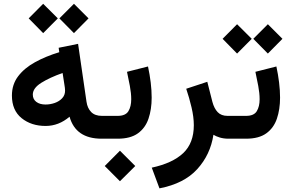

<svg xmlns="http://www.w3.org/2000/svg" viewBox="-20 -739 1556 1023"><path d="M374 -718.8 451.7 -641.1 374 -562.5 296.4 -641.1ZM210 -718.8 288.1 -641.1 210 -562.5 132.8 -641.1ZM521.5 0Q383.3 0 350.6 -117.2Q293 -67.9 223.1 -67.9Q146.5 -67.9 95 -109.6Q43.5 -151.4 43.5 -230Q43.5 -288.6 76.4 -332.3Q109.4 -376 166.5 -407.5Q223.6 -439 295.9 -460.9L292.5 -484.4L396 -505.4L440.9 -196.8Q445.8 -162.6 465.8 -142.1Q485.8 -121.6 523.4 -121.6H538.6V0ZM326.7 -255.9Q326.7 -262.7 325.7 -270.8Q324.7 -278.8 323.2 -287.6L313.5 -350.1Q245.6 -326.2 200.2 -297.9Q154.8 -269.5 154.8 -234.9Q154.8 -210.4 173.3 -196.3Q191.9 -182.1 222.7 -182.1Q247.6 -182.1 271.5 -190.4Q295.4 -198.7 311 -215.3Q326.7 -231.9 326.7 -255.9Z M606.9 0H518.6V-121.6H606.9Q648.9 -121.6 664.1 -146.5Q679.2 -171.4 679.2 -210Q679.2 -242.7 671.9 -281Q664.6 -319.3 656.7 -356.4L768.6 -384.8Q777.8 -341.8 783 -299.6Q788.1 -257.3 788.1 -218.8Q788.1 -156.2 771.2 -106.7Q754.4 -57.1 714.8 -28.6Q675.3 0 606.9 0ZM619.1 64 700.7 145.5 619.1 226.6 538.1 145.5Z M1197.8 0Q1171.9 0 1151.1 -6.3Q1130.4 -12.7 1117.2 -21Q1101.1 85 1031 162.1Q960.9 239.3 829.6 264.6L788.6 154.3Q899.4 130.4 956.1 76.9Q1012.7 23.4 1012.7 -71.8Q1012.7 -115.2 1000.5 -167Q988.3 -218.8 972.2 -266.1L1084.5 -303.2L1111.8 -195.8Q1121.1 -161.1 1139.9 -141.4Q1158.7 -121.6 1192.4 -121.6H1210.9V0Z M1407.2 -609.9 1484.9 -532.2 1407.2 -453.6 1329.6 -532.2ZM1243.2 -609.9 1321.3 -532.2 1243.2 -453.6 1166 -532.2ZM1291 0H1191.4V-121.6H1291Q1333 -121.6 1348.1 -146.5Q1363.3 -171.4 1363.3 -210Q1363.3 -242.7 1356 -281Q1348.6 -319.3 1340.8 -356.4L1452.6 -384.8Q1461.9 -341.8 1467 -299.6Q1472.2 -257.3 1472.2 -218.8Q1472.2 -156.2 1455.3 -106.7Q1438.5 -57.1 1398.9 -28.6Q1359.4 0 1291 0Z"/></svg>

Font: Vazirmatn UI SemiBold
Style: Regular
Weight: 600
Designer: Saber Rastikerdar
Foundry: Saber Rastikerdar
Version: Version 33.003